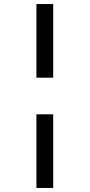

<svg xmlns="http://www.w3.org/2000/svg" viewBox="-20 -827 443 949"><path d="M243 -443H160V-807H243ZM243 102H160V-262H243Z"/></svg>

Font: Fira GO
Style: Regular
Weight: 400
Designer: Carrois Corporate
Foundry: Carrois Corporate GbR
Version: Version 0.300